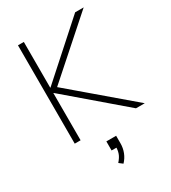

<svg xmlns="http://www.w3.org/2000/svg" viewBox="-228 -819 1061 1192"><g transform="rotate(-30 302.5 -223.0)"><path d="M97 0V-705H139V-377H141L507 -705H568L160 -343L161 -373L599 0H536L141 -338H139V0ZM297 259 271 239Q294 213 301.5 191Q309 169 309 144L324 151H274V86H344V140Q344 174 332 204.5Q320 235 297 259Z"/></g></svg>

Font: Mulish ExtraLight ExtraLight
Style: Regular
Weight: 250
Version: Version 3.603